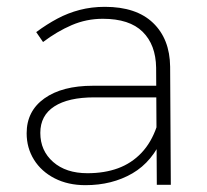

<svg xmlns="http://www.w3.org/2000/svg" viewBox="-20 -541 607 562"><path d="M256 -256Q180 -256 139 -229.5Q98 -203 98 -152Q98 -100 135.5 -67Q173 -34 236 -34Q286 -34 325.5 -48.5Q365 -63 394 -93.5Q423 -124 439 -171L458 -143Q427 -68 367.5 -33.5Q308 1 230 1Q179 1 140 -19Q101 -39 79.5 -73.5Q58 -108 58 -151Q58 -216 110 -253Q162 -290 252 -290H449V-256ZM437 -343Q436 -410 397.5 -448Q359 -486 281 -486Q233 -486 190 -467.5Q147 -449 106 -418L86 -447Q117 -470 148 -486.5Q179 -503 213.5 -512Q248 -521 287 -521Q379 -521 428 -474Q477 -427 478 -346L480 0H439Z"/></svg>

Font: Alexandria ExtraLight
Style: Regular
Weight: 250
Designer: Mohamed Gaber
Foundry: Kief Type Foundry
Version: Version 5.100